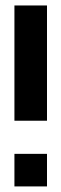

<svg xmlns="http://www.w3.org/2000/svg" viewBox="-20 -668 220 688"><path d="M148.4 -235.4V-648.4H31.7V-235.4ZM148.4 0V-116.7H31.7V0Z"/></svg>

Font: Sangha Kali
Style: Regular
Weight: 400
Designer: Seslavinskaya Anna
Foundry: Popkern
Version: Version 2.000;PS 002.000;hotconv 1.0.88;makeotf.lib2.5.64775